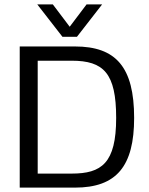

<svg xmlns="http://www.w3.org/2000/svg" viewBox="-20 -856 682 876"><path d="M331 -688 446 -836H375L298 -734L221 -836H150L265 -688ZM592 -318C592 -550 509 -644 322 -644H70V0H322C512 0 592 -98 592 -318ZM510 -318C510 -111 443 -64 307 -64H152V-579H307C453 -579 510 -522 510 -318Z"/></svg>

Font: Kanit Light
Style: Regular
Weight: 300
Designer: Katatrad Team
Foundry: CadsonDemak
Version: Version 1.000;PS 001.000;hotconv 1.0.88;makeotf.lib2.5.64775